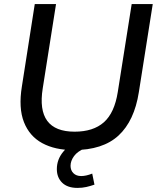

<svg xmlns="http://www.w3.org/2000/svg" viewBox="-20 -725 772 939"><path d="M339 9Q249 9 186.5 -25Q124 -59 97 -128Q70 -197 87 -302L150 -705H254L189 -293Q155 -81 345 -81Q436 -81 488 -127Q540 -173 556 -275L624 -705H727L659 -274Q637 -134 560 -62.5Q483 9 339 9ZM359 194Q310 194 284 168.5Q258 143 258 102Q258 55 289 17.5Q320 -20 367 -39L396 0Q359 15 342 38.5Q325 62 325 86Q325 108 339 122Q353 136 377 136Q401 136 431 124L442 178Q422 185 402 189.5Q382 194 359 194Z"/></svg>

Font: Nunito Sans SemiBold
Style: Italic
Weight: 600
Italic angle: -9°
Designer: Vernon Adams
Foundry: Vernon Adams
Version: Version 3.006; ttfautohint (v1.8.3)